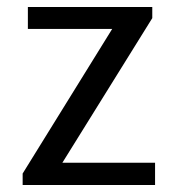

<svg xmlns="http://www.w3.org/2000/svg" viewBox="-20 -531 511 551"><path d="M45 0V-33L302 -448H60V-511H417V-479L159 -64H425V0Z"/></svg>

Font: Chivo Medium Light
Style: Regular
Weight: 300
Version: Version 2.002